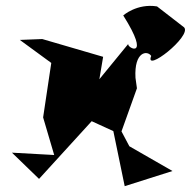

<svg xmlns="http://www.w3.org/2000/svg" viewBox="-20 -616 655 659"><path d="M286 -204 369 -166 408 23 572 -29 424 -114 397 -165 450 -313 445 -349C440 -440 486 -444 499 -424C474 -363 639 -492 612 -522L519 -594C450 -605 403 -563 403 -563C500 -409 416 -451 420 -465L321 -344L334 -421L125 -482L48 -479L156 -400L128 -213L166 -84L21 -92L114 -2L312 -219L187 -188Z"/></svg>

Font: Asimov Silicon
Style: Regular
Weight: 400
Designer: Google
Version: Version 2.000980; 2014